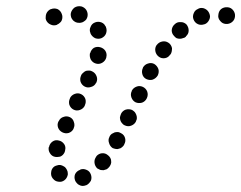

<svg xmlns="http://www.w3.org/2000/svg" viewBox="-20 -592 796 634"><path d="M280 5Q282 0 282 -5Q282 -11 280 -16Q276 -27 266 -31Q255 -36 245 -32L244 -31Q233 -27 228 -17Q224 -7 228 4Q230 9 234 13Q237 17 242 19Q247 22 253 22Q258 22 263 20H264Q269 18 273 14Q277 10 280 5ZM193 3Q198 -1 200 -5Q203 -10 204 -16Q204 -21 203 -26Q201 -32 198 -36Q198 -36 198 -36Q195 -41 190 -43Q185 -46 180 -47Q174 -48 169 -46Q164 -45 159 -42Q150 -35 149 -24Q147 -12 154 -3Q154 -3 155 -2Q162 7 173 8Q184 10 193 3ZM347 -61Q347 -66 344 -71Q341 -76 337 -79Q328 -87 317 -86Q306 -85 298 -76V-75Q291 -66 292 -55Q293 -44 301 -36Q306 -33 311 -31Q316 -30 322 -30Q327 -31 332 -33Q337 -36 340 -40L341 -41Q344 -45 346 -50Q348 -55 347 -61ZM162 -74Q168 -73 173 -74Q179 -74 183 -77Q188 -80 191 -85Q194 -89 195 -95V-96Q198 -107 192 -116Q185 -126 174 -128Q163 -131 154 -125Q144 -118 142 -107L141 -106Q139 -95 145 -86Q151 -76 162 -74ZM380 -152Q375 -155 370 -156Q364 -156 359 -155Q354 -153 349 -150Q345 -147 342 -142V-141Q336 -131 340 -120Q343 -109 352 -103Q357 -101 363 -100Q368 -99 373 -101Q379 -102 383 -106Q387 -109 390 -114V-115Q396 -125 393 -136Q390 -147 380 -152ZM186 -155Q196 -150 207 -153Q218 -157 223 -167V-168Q228 -178 224 -189Q221 -200 211 -205Q200 -210 190 -206Q179 -203 174 -192L173 -191Q168 -181 172 -170Q176 -160 186 -155ZM430 -213Q428 -218 425 -222Q421 -226 416 -229Q406 -233 395 -230Q384 -226 379 -215V-214Q377 -210 376 -204Q376 -199 378 -193Q380 -188 384 -184Q387 -180 392 -178Q403 -173 413 -177Q424 -181 429 -191V-192Q432 -197 432 -202Q432 -208 430 -213ZM223 -230Q233 -225 244 -229Q255 -233 260 -243V-244Q265 -254 262 -265Q258 -276 248 -281Q238 -286 227 -282Q216 -278 211 -268V-267Q206 -257 209 -246Q213 -235 223 -230ZM452 -305Q441 -310 431 -306Q420 -302 415 -292V-291Q410 -281 414 -270Q418 -259 428 -254Q438 -250 449 -253Q460 -257 465 -268Q470 -279 466 -290Q462 -300 452 -305ZM260 -306Q270 -301 281 -305Q292 -308 297 -318L298 -319Q303 -330 299 -340Q295 -351 285 -356Q280 -359 275 -359Q269 -359 264 -358Q259 -356 255 -352Q251 -349 248 -344V-343Q243 -333 246 -322Q250 -311 260 -306ZM489 -381Q479 -386 468 -382Q458 -379 452 -369V-368Q447 -358 450 -347Q453 -336 463 -331Q474 -326 484 -329Q495 -333 501 -343Q506 -354 503 -364Q499 -375 489 -381ZM297 -382Q308 -379 318 -385Q328 -391 331 -402V-403Q334 -414 328 -424Q322 -433 311 -436Q300 -439 290 -434Q281 -428 278 -417L277 -416Q275 -405 280 -395Q286 -385 297 -382ZM548 -433Q547 -438 544 -443Q541 -448 536 -451Q527 -457 516 -455Q505 -453 498 -444L497 -443Q491 -434 493 -423Q495 -412 504 -405Q513 -398 525 -400Q536 -402 542 -412H543Q546 -417 547 -422Q548 -427 548 -433ZM596 -511Q588 -519 577 -519Q565 -520 557 -512L556 -511Q548 -504 547 -492Q547 -481 555 -473Q558 -469 563 -466Q568 -464 574 -464Q579 -464 584 -466Q590 -467 594 -471V-472Q603 -480 603 -491Q603 -502 596 -511ZM315 -466Q326 -471 330 -481Q334 -492 330 -502V-503Q327 -508 324 -512Q320 -516 315 -518Q310 -520 304 -520Q299 -520 294 -518Q283 -514 279 -503Q274 -493 279 -482V-481Q284 -471 294 -466Q305 -462 315 -466ZM184 -525Q186 -530 186 -536Q186 -541 184 -546Q180 -557 170 -562Q159 -566 149 -562H148Q143 -560 139 -556Q135 -552 133 -547Q131 -542 131 -537Q130 -531 132 -526Q137 -515 147 -511Q157 -506 168 -510L169 -511Q174 -513 178 -517Q182 -520 184 -525ZM671 -548Q667 -558 657 -563Q647 -568 636 -564L635 -563Q624 -559 620 -549Q615 -538 619 -528Q623 -517 634 -512Q644 -508 655 -512H656Q666 -516 671 -527Q676 -537 671 -548ZM756 -538Q757 -549 750 -558Q743 -567 732 -568H731Q719 -569 710 -562Q702 -555 701 -543Q699 -532 707 -523Q714 -514 725 -513H726Q737 -512 746 -519Q755 -526 756 -538ZM257 -521Q262 -524 265 -528Q268 -533 269 -538Q271 -549 265 -559Q259 -568 248 -571H247Q236 -573 226 -567Q217 -560 214 -549Q213 -544 214 -539Q215 -533 218 -529Q221 -524 226 -521Q230 -518 236 -517H237Q242 -516 247 -517Q253 -518 257 -521Z"/></svg>

Font: FRB American Cursive Guidelines Dotted Ultra
Style: Bold Italic
Weight: 1000
Italic angle: -25°
Version: Version 2.0;Modular Font Editor K font №1